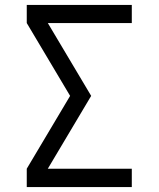

<svg xmlns="http://www.w3.org/2000/svg" viewBox="-20 -755 640 775"><path d="M88 0V-74L263 -368L88 -662V-735H512V-662H173L348 -368L173 -74H512V0Z"/></svg>

Font: Iosevka Aile
Style: Regular
Weight: 400
Designer: Belleve Invis
Foundry: Belleve Invis
Version: Version 28.0.1; ttfautohint (v1.8.4)